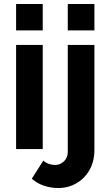

<svg xmlns="http://www.w3.org/2000/svg" viewBox="-20 -750 556 966"><path d="M61 -597V-730H195V-597ZM61 0V-524H195V0ZM321 -597V-730H455V-597ZM273 196Q236 196 201.5 184.5Q167 173 140 149L198 58Q210 69 225.5 74.5Q241 80 257 80Q283 80 302 61.5Q321 43 321 14V-524H455V4Q455 61 431 104Q407 147 365.5 171.5Q324 196 273 196Z"/></svg>

Font: Raleway
Style: Bold
Weight: 700
Designer: Matt McInerney, Pablo Impallari, Rodrigo Fuenzalida
Foundry: Matt McInerney, Pablo Impallari, Rodrigo Fuenzalida
Version: Version 4.026